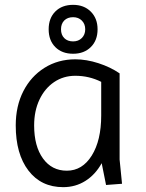

<svg xmlns="http://www.w3.org/2000/svg" viewBox="-20 -759 604 793"><path d="M241 14Q150 14 97.5 -54.5Q45 -123 45 -241Q45 -321 76.5 -382.5Q108 -444 164 -479Q220 -514 291 -514Q337 -514 386.5 -498Q436 -482 474 -456V-100L484 0L418 5L400 -85Q374 -38 333 -12Q292 14 241 14ZM256 -54Q320 -54 359 -116.5Q398 -179 398 -282V-421Q348 -446 291 -446Q242 -446 203.5 -420Q165 -394 143 -347.5Q121 -301 121 -241Q121 -155 157.5 -104.5Q194 -54 256 -54ZM282 -537Q236 -537 208.5 -564.5Q181 -592 181 -638Q181 -684 208.5 -711.5Q236 -739 282 -739Q327 -739 355 -711Q383 -683 383 -638Q383 -592 355 -564.5Q327 -537 282 -537ZM282 -588Q304 -588 318 -602Q332 -616 332 -638Q332 -660 318 -674Q304 -688 282 -688Q259 -688 245.5 -674.5Q232 -661 232 -638Q232 -615 245.5 -601.5Q259 -588 282 -588Z"/></svg>

Font: Imprima
Style: Regular
Weight: 400
Designer: Eduardo Tunni
Foundry: Eduardo Tunni
Version: Version 1.002; ttfautohint (v1.8.4.7-5d5b);gftools[0.9.23]